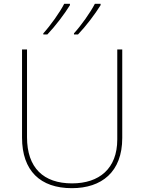

<svg xmlns="http://www.w3.org/2000/svg" viewBox="-20 -972 752 1002"><path d="M505 -945V-952H475C452 -907 402 -837 366 -798V-792H387C429 -836 476 -898 505 -945ZM345 -945V-952H315C292 -907 242 -837 206 -798V-792H227C269 -836 316 -898 345 -945ZM618 -252V-714H592V-244C592 -92 498 -15 356 -15C207 -15 121 -96 121 -256V-714H95V-254C95 -81 190 10 355 10C510 10 618 -74 618 -252Z"/></svg>

Font: Noto Sans Georgian Thin
Style: Regular
Weight: 100
Designer: Monotype Design Team, Akaki Razmadze
Foundry: Google LLC
Version: Version 2.005